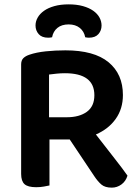

<svg xmlns="http://www.w3.org/2000/svg" viewBox="-20 -852 639 881"><path d="M207 -1Q198 1 181.5 4Q165 7 146 7Q108 7 92.5 -7Q77 -21 77 -54V-556Q77 -575 87 -585Q97 -595 115 -601Q147 -612 190.5 -616.5Q234 -621 280 -621Q412 -621 478 -566.5Q544 -512 544 -416Q544 -353 511 -306.5Q478 -260 420 -235Q464 -178 504.5 -126.5Q545 -75 565 -46Q557 -20 537 -5.5Q517 9 493 9Q462 9 445.5 -5Q429 -19 413 -43L300 -212H207ZM287 -314Q344 -314 378.5 -339Q413 -364 413 -415Q413 -516 278 -516Q258 -516 239.5 -514Q221 -512 205 -510V-314ZM295 -740Q263 -740 243.5 -724Q224 -708 219 -681Q214 -680 210 -679.5Q206 -679 201 -679Q172 -679 157.5 -695.5Q143 -712 143 -735Q143 -754 153 -771.5Q163 -789 182 -802.5Q201 -816 229.5 -824Q258 -832 295 -832Q332 -832 360.5 -824Q389 -816 408 -802.5Q427 -789 436.5 -771.5Q446 -754 446 -735Q446 -712 431.5 -695.5Q417 -679 388 -679Q381 -679 371 -681Q366 -708 346 -724Q326 -740 295 -740Z"/></svg>

Font: Baloo Bhai 2 SemiBold
Style: Regular
Weight: 600
Designer: Supriya Tembe, Noopur Datye and Ek Type
Foundry: Ek Type
Version: Version 1.640;PS 1.000;hotconv 16.6.51;makeotf.lib2.5.65220;